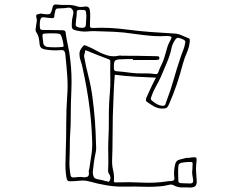

<svg xmlns="http://www.w3.org/2000/svg" viewBox="-20 -780 1040 858"><path d="M677 -433Q630 -435 584 -437.5Q538 -440 493 -446Q489 -399 487.5 -351.5Q486 -304 484 -257Q483 -209 483 -161.5Q483 -114 481 -66Q480 -42 485.5 -19Q491 4 489 27Q488 33 492.5 34.5Q497 36 501 35Q559 33 616 36Q673 39 730 30Q735 29 738.5 29Q742 29 746 29Q762 28 759 13Q757 -1 758 -15.5Q759 -30 762 -43Q766 -63 781.5 -66.5Q797 -70 811 -74Q815 -75 819 -74.5Q823 -74 827 -75Q855 -80 857.5 -74Q860 -68 857 -46Q855 -27 856.5 -9.5Q858 8 859 26Q860 44 853.5 51Q847 58 829 58Q811 57 793 57.5Q775 58 756 48Q748 43 735 46Q722 49 711 51Q668 56 625 54.5Q582 53 539 54Q498 55 458.5 48.5Q419 42 380 31Q358 25 336.5 27.5Q315 30 293 30Q284 30 281.5 26Q279 22 277 14Q272 -16 272.5 -47Q273 -78 274 -109Q276 -169 276 -228.5Q276 -288 280 -347Q284 -394 280.5 -441.5Q277 -489 272 -536Q271 -547 267 -552Q263 -557 250 -556Q216 -553 181 -559Q171 -561 165 -565.5Q159 -570 157 -582Q156 -596 153.5 -609.5Q151 -623 142 -636Q138 -642 139.5 -652.5Q141 -663 142 -671Q144 -679 144.5 -686Q145 -693 143 -700Q139 -713 146 -715.5Q153 -718 160 -719Q162 -720 165 -719Q168 -718 170 -718Q197 -714 203.5 -718.5Q210 -723 215 -748Q218 -761 230 -760Q254 -757 278.5 -758Q303 -759 327 -751Q335 -748 345 -749Q355 -750 364 -751Q378 -751 381 -737Q384 -721 383 -704.5Q382 -688 382 -671Q381 -663 383 -659Q385 -655 395 -655Q433 -657 471.5 -655Q510 -653 547 -648Q600 -641 653.5 -637Q707 -633 761 -630Q777 -629 792 -622Q807 -615 823 -609Q828 -607 828 -603Q828 -599 828 -594Q825 -567 814.5 -543.5Q804 -520 797 -494Q785 -448 770 -403.5Q755 -359 736 -316Q730 -301 723 -297.5Q716 -294 699 -295Q681 -297 666.5 -305.5Q652 -314 638 -324Q632 -328 632 -332Q632 -336 634 -343Q644 -365 654 -387Q664 -409 677 -433ZM574 -512V-516Q561 -516 548 -516Q535 -516 522 -515Q500 -515 494 -508.5Q488 -502 489 -480V-471Q491 -463 498 -462Q514 -461 530 -459Q546 -457 562 -455Q590 -451 618.5 -452Q647 -453 675 -449Q684 -448 687 -456Q693 -474 701.5 -490.5Q710 -507 715 -525Q721 -544 726 -563Q731 -582 741 -599Q748 -612 746 -615Q744 -618 730 -619H721Q685 -617 648.5 -620.5Q612 -624 577 -629Q533 -636 488.5 -638Q444 -640 400 -641Q386 -641 371 -639.5Q356 -638 342 -640Q321 -643 311.5 -646.5Q302 -650 301 -659.5Q300 -669 302 -691Q304 -703 307 -716.5Q310 -730 303 -738Q296 -748 282 -745.5Q268 -743 256 -743Q235 -743 231 -740Q227 -737 224 -717Q223 -715 223 -710Q224 -697 210 -699Q205 -700 199.5 -700Q194 -700 189 -701Q170 -705 164.5 -700Q159 -695 158 -676Q157 -652 161.5 -648.5Q166 -645 189 -646Q206 -646 223.5 -645.5Q241 -645 257 -645Q262 -645 267 -643.5Q272 -642 273 -636Q277 -605 284 -574.5Q291 -544 294 -513Q302 -446 299 -379.5Q296 -313 296 -246Q296 -218 294 -189.5Q292 -161 292 -132Q292 -99 290.5 -65.5Q289 -32 295 1Q296 14 309 13Q320 12 331 11Q342 10 352 12Q366 13 372.5 8.5Q379 4 377 -11Q376 -15 377 -18.5Q378 -22 379 -25Q383 -55 388 -85Q393 -115 392 -146Q391 -181 388.5 -216Q386 -251 382 -285Q376 -335 367.5 -383.5Q359 -432 348 -481Q345 -495 340 -509.5Q335 -524 335 -539Q335 -554 347 -569Q352 -575 355 -577Q358 -579 367 -575Q391 -565 414 -552Q437 -539 462 -532Q487 -525 516 -532Q517 -533 518 -532Q519 -531 520 -531Q558 -531 597 -530.5Q636 -530 675 -529Q680 -529 686 -528.5Q692 -528 692 -521Q693 -514 687 -513Q681 -512 676 -512ZM320 -693Q320 -682 319 -678Q316 -665 323 -661Q330 -657 340 -656Q349 -655 356.5 -657Q364 -659 364 -674Q364 -682 365 -691Q366 -700 366 -709Q365 -730 361.5 -733Q358 -736 337 -736Q330 -736 326 -733.5Q322 -731 323 -723Q323 -715 322 -707Q321 -699 320 -693ZM215 -631H199Q174 -631 171 -627Q168 -623 172 -599Q173 -596 173 -593Q173 -590 173 -588Q176 -572 193 -570Q226 -567 257 -570Q266 -570 264 -578Q263 -583 262.5 -587Q262 -591 261 -595Q257 -613 253.5 -620.5Q250 -628 242 -629.5Q234 -631 215 -631ZM705 -307Q718 -307 720 -315.5Q722 -324 725 -331Q743 -378 756.5 -426Q770 -474 786 -521Q791 -537 797.5 -552.5Q804 -568 807 -585Q808 -590 808 -594Q808 -598 802 -602Q780 -613 772 -610.5Q764 -608 753 -585Q750 -578 748 -572Q741 -536 727 -503Q713 -470 699 -437Q689 -415 677 -394Q665 -373 657 -350Q656 -346 654.5 -341Q653 -336 657 -332Q668 -322 679.5 -315.5Q691 -309 705 -307ZM409 -137Q410 -125 409.5 -113.5Q409 -102 406 -91Q402 -72 399.5 -53Q397 -34 395 -15Q394 -1 398.5 9.5Q403 20 422 22Q430 23 437 25Q444 27 451 29Q456 29 461 31.5Q466 34 469 29Q477 17 471 3Q468 -1 465.5 -6Q463 -11 463 -17Q465 -49 464 -82Q463 -115 464 -147Q467 -202 466.5 -256Q466 -310 471 -365Q474 -399 473 -432.5Q472 -466 473 -500Q473 -505 472.5 -509Q472 -513 466 -515Q417 -533 367 -554Q366 -555 363 -555Q360 -555 360 -553Q361 -546 358 -540.5Q355 -535 356 -527Q364 -482 375.5 -437.5Q387 -393 393 -347Q400 -295 404 -242.5Q408 -190 409 -137ZM839 -17Q840 -24 840 -27.5Q840 -31 840 -34Q842 -51 839.5 -54Q837 -57 820 -56Q798 -55 788.5 -52Q779 -49 777.5 -40Q776 -31 776 -9Q777 19 777 28.5Q777 38 788 38.5Q799 39 830 40Q846 40 843 23Q841 12 839.5 1.5Q838 -9 839 -17Z"/></svg>

Font: Rock 3D
Style: Regular
Weight: 400
Version: Version 1.000